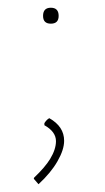

<svg xmlns="http://www.w3.org/2000/svg" viewBox="-20 -392 270 494"><path d="M130.9 -351.1Q130.9 -331.1 110.8 -331.1Q90.8 -331.1 90.8 -351.1Q90.8 -372.1 110.8 -372.1Q130.9 -372.1 130.9 -351.1ZM145 -29.8Q145 -6.8 127.9 22.9Q111.3 52.2 79.1 82L66.9 67.9L67.9 64.9Q95.7 38.6 108.9 17.1Q124 -7.8 124 -28.8Q124 -53.2 94.2 -69.8V-75.2Q100.6 -85 106.9 -87.9Q145 -66.4 145 -29.8Z"/></svg>

Font: Datalegreya
Style: Dot
Weight: 700
Designer: Figs Lab
Foundry: Figs Lab
Version: Version 1.002;PS 001.002;hotconv 1.0.70;makeotf.lib2.5.58329